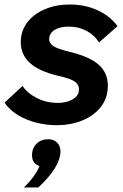

<svg xmlns="http://www.w3.org/2000/svg" viewBox="-29 -539 546 851"><path d="M-9 -84 71 -158Q92 -126 134 -104.5Q176 -83 229 -83Q251 -83 272 -89.5Q293 -96 307 -109Q321 -122 321 -143Q321 -166 300 -179Q279 -192 229 -203Q144 -223 103.5 -260Q63 -297 63 -352Q63 -401 91 -438.5Q119 -476 168.5 -497.5Q218 -519 281 -519Q348 -519 403.5 -493.5Q459 -468 492 -423L410 -351Q390 -383 355 -402Q320 -421 276 -421Q236 -421 212.5 -406Q189 -391 189 -365Q189 -347 208 -334.5Q227 -322 277 -310Q366 -289 407.5 -253Q449 -217 449 -159Q449 -104 417.5 -64.5Q386 -25 334.5 -4.5Q283 16 222 16Q178 16 133.5 5Q89 -6 52 -28Q15 -50 -9 -84ZM141 292H77Q101 269 119.5 243.5Q138 218 146 197Q113 186 113 149Q113 117 133.5 97.5Q154 78 185 78Q208 78 223.5 92.5Q239 107 239 133Q239 165 215 205Q191 245 141 292Z"/></svg>

Font: Wix Madefor Text
Style: Bold Italic
Weight: 700
Italic angle: -12°
Designer: Dalton Maag Ltd
Foundry: Dalton Maag Ltd
Version: Version 3.100